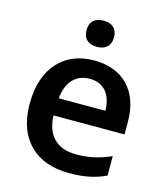

<svg xmlns="http://www.w3.org/2000/svg" viewBox="-113 -838 809 935"><g transform="rotate(15 291.5 -370.5)"><path d="M294 -751C256 -751 225 -734 225 -685C225 -637 256 -619 294 -619C331 -619 363 -637 363 -685C363 -734 331 -751 294 -751ZM300 -552C151 -552 50 -451 50 -267C50 -82 162 10 320 10C401 10 453 -2 507 -27V-125C449 -100 399 -87 331 -87C234 -87 180 -143 177 -242H535V-306C535 -460 446 -552 300 -552ZM302 -460C378 -460 414 -406 415 -329H180C188 -413 232 -460 302 -460Z"/></g></svg>

Font: Noto Sans Syriac SemiBold
Style: Regular
Weight: 600
Designer: Patrick Giasson and the Monotype Design Team
Foundry: Monotype Imaging Inc.
Version: Version 3.000